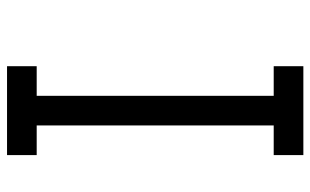

<svg xmlns="http://www.w3.org/2000/svg" viewBox="-186 -770 873 540"><g transform="rotate(-90 250.0 -500.5)"><path d="M333.3 -166.7V-83.3H83.3V-166.7H166.7V-833.3H83.3V-916.7H333.3V-833.3H250V-166.7Z"/></g></svg>

Font: GalmuriMono11 Regular
Style: Regular
Weight: 400
Designer: Lee Minseo (quiple)
Version: Version 2.399;hotconv 1.1.1;makeotfexe 2.6.0 DEVELOPMENT